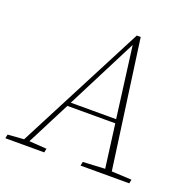

<svg xmlns="http://www.w3.org/2000/svg" viewBox="-148 -798 920 919"><g transform="rotate(20 312.0 -338.5)"><path d="M-27 0 -23 -20 59 -26 396 -677H416L506 -25L608 -20L604 0H356L360 -20L472 -26L443 -247H199L86 -26L175 -20L171 0ZM209 -267H440L393 -628Z"/></g></svg>

Font: Source Serif Pro ExtraLight
Style: Italic
Weight: 200
Italic angle: -12°
Designer: Frank Grießhammer
Foundry: Adobe Systems Incorporated
Version: Version 3.001;hotconv 1.0.111;makeotfexe 2.5.65597